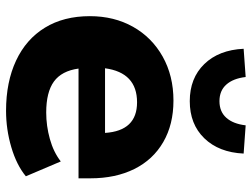

<svg xmlns="http://www.w3.org/2000/svg" viewBox="-120 -712 844 644"><g transform="rotate(90 302.0 -390.0)"><path d="M34.2 -269.5Q34.2 -350.6 69.8 -414.1Q105.5 -477.5 169.9 -513.7Q234.4 -549.8 317.4 -549.8Q397.5 -549.8 456.5 -515.6Q515.6 -481.4 546.9 -418.5Q578.1 -355.5 578.1 -271.5V-231.4H210Q217.8 -174.8 253.4 -148.9Q289.1 -123 357.4 -123Q402.3 -123 446.3 -135.3Q490.2 -147.5 521.5 -171.9L571.3 -54.7Q533.2 -23.4 473.6 -5.9Q414.1 11.7 351.6 11.7Q254.9 11.7 183.1 -22Q111.3 -55.7 72.8 -118.7Q34.2 -181.6 34.2 -269.5ZM425.8 -320.3Q418.9 -427.7 323.2 -427.7Q223.6 -427.7 209 -320.3ZM143.6 -785.2 238.3 -792Q243.2 -750 263.7 -727.1Q284.2 -704.1 319.3 -704.1Q354.5 -704.1 375 -727.1Q395.5 -750 400.4 -792L495.1 -785.2Q491.2 -702.1 443.8 -653.3Q396.5 -604.5 319.3 -604.5Q242.2 -604.5 194.8 -653.3Q147.5 -702.1 143.6 -785.2Z"/></g></svg>

Font: Min Sans Black
Style: Regular
Weight: 900
Designer: Jinseong-Kim, NotoSansCJK, Nunito
Foundry: Jinseong-Kim
Version: Version 1.000